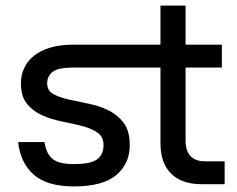

<svg xmlns="http://www.w3.org/2000/svg" viewBox="-20 -660 850 688"><path d="M702 0Q631 0 593 -38Q555 -76 555 -147V-418H243Q188 -418 168.5 -402.5Q149 -387 149 -361Q149 -335 171 -323Q193 -311 226 -303.5Q259 -296 297 -288.5Q335 -281 368 -265Q401 -249 423 -220Q445 -191 445 -140Q445 -74 397 -33Q349 8 245 8Q148 8 100.5 -34.5Q53 -77 45 -151H139Q143 -130 149.5 -115.5Q156 -101 168 -91Q180 -81 199 -76.5Q218 -72 245 -72Q306 -72 328.5 -89.5Q351 -107 351 -140Q351 -170 329 -185Q307 -200 274 -208.5Q241 -217 203 -224.5Q165 -232 132 -246.5Q99 -261 77 -287.5Q55 -314 55 -362Q55 -391 66.5 -416Q78 -441 101.5 -460Q125 -479 160.5 -489.5Q196 -500 245 -500H555V-640H645V-500H775V-418H645V-157Q645 -82 715 -82H785V0H702Z"/></svg>

Font: Retni Sans Medium
Style: Regular
Weight: 500
Designer: Vitaly Kuzmin
Foundry: ParaType Ltd.
Version: Version 1.00;March 2, 2019;FontCreator 11.5.0.2425 64-bit; t